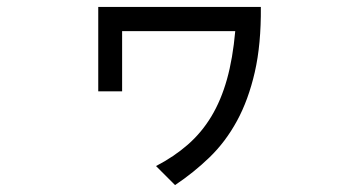

<svg xmlns="http://www.w3.org/2000/svg" viewBox="-20 -413 1040 555"><path d="M264 -393H734Q735 -285 716.5 -204.5Q698 -124 665 -63.5Q632 -3 586 41.5Q540 86 486 122L431 67Q483 40 523 5Q563 -30 591 -76.5Q619 -123 636 -183.5Q653 -244 660 -323H333V-149H264Z"/></svg>

Font: D2Coding
Style: Regular
Weight: 400
Monospace: yes
Designer: Yong-Rak Park; Jeong-Hwan Yoon; Sang-Min Lee;
Foundry: NHN Corporation
Version: Version 1.3.2; Build 20180524